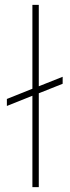

<svg xmlns="http://www.w3.org/2000/svg" viewBox="-20 -770 287 790"><path d="M237.8 -454.1V-425.3L139.6 -386.2V0H113.3V-376L8.3 -334V-362.8L113.3 -404.8V-750H139.6V-415Z"/></svg>

Font: Vazirmatn RD UI Thin
Style: Regular
Weight: 100
Designer: Saber Rastikerdar
Foundry: Saber Rastikerdar
Version: Version 33.003